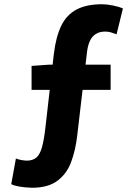

<svg xmlns="http://www.w3.org/2000/svg" viewBox="-20 -776 639 906"><path d="M131 110Q98 109 72 104.5Q46 100 33 93L55 -28Q79 -19 106 -18Q134 -18 151 -32Q168 -46 178 -81Q188 -116 195 -180L234 -521Q244 -604 269.5 -655.5Q295 -707 342 -731.5Q389 -756 462 -756Q484 -756 513.5 -750Q543 -744 560 -736L530 -614Q519 -618 506 -622.5Q493 -627 476 -627Q450 -627 432 -615.5Q414 -604 404.5 -583.5Q395 -563 391 -534L344 -133Q336 -66 315.5 -11Q295 44 251 77Q207 110 131 110ZM129 -352V-465L213 -471H502V-352Z"/></svg>

Font: Noto Sans TC ExtraBold
Style: Regular
Weight: 800
Designer: Ryoko NISHIZUKA  (kana, bopomofo & ideographs); Paul D. Hunt (Latin, Greek & Cyrillic); Sandoll Communications , Soo-you
Foundry: Adobe
Version: Version 2.004-H2;hotconv 1.0.118;makeotfexe 2.5.65603